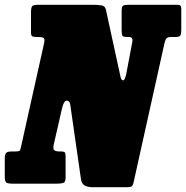

<svg xmlns="http://www.w3.org/2000/svg" viewBox="-60 -770 780 805"><path d="M99.5 -615H92.5Q79.5 -615 74.8 -618Q70 -621 70 -633.5V-718Q70 -740 75.8 -745Q81.5 -750 102.5 -750H323.5Q351 -750 365.8 -747.5Q380.5 -745 384 -729.5L445 -449.5Q448.5 -433 456 -433Q459.5 -433 463 -439.5Q466.5 -446 470 -463.5L495 -595.5Q498.5 -615 479.5 -615H472.5Q456 -615 453 -620.5Q450 -626 450 -642.5V-724.5Q450 -742.5 456.2 -746.2Q462.5 -750 479.5 -750H681.5Q691.5 -750 695.8 -746.8Q700 -743.5 700 -732.5V-646.5Q700 -624.5 695.2 -619.8Q690.5 -615 675.5 -615H657.5Q643.5 -615 638.2 -609.2Q633 -603.5 630 -590.5L500 -5Q497 8 491.5 11.5Q486 15 471.5 15H330Q307.5 15 294.8 7.5Q282 0 279.5 -18.5L234.5 -331.5Q232 -348 220 -348Q207.5 -348 200 -315.5L165 -162.5Q161.5 -145.5 167.5 -140.2Q173.5 -135 190.5 -135H197.5Q208 -135 211.5 -131.2Q215 -127.5 215 -116V-25Q215 -6.5 205.5 -3.2Q196 0 179.5 0H-6.5Q-28 0 -34 -5Q-40 -10 -40 -32.5V-104.5Q-40 -123.5 -34 -129.2Q-28 -135 -9.5 -135H4.5Q22 -135 24.2 -140.5Q26.5 -146 30 -163L125 -589.5Q129 -608 122 -611.5Q115 -615 99.5 -615Z"/></svg>

Font: Besley* Condensed Fatface
Style: Italic
Weight: 900
Width: 3
Italic angle: -13°
Designer: Owen Earl
Foundry: indestructible type*
Version: Version 3.000; ttfautohint (v1.8.3)